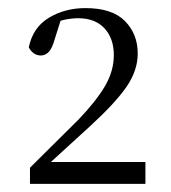

<svg xmlns="http://www.w3.org/2000/svg" viewBox="-20 -916 421 474"><path d="M54 -462V-502L174 -621Q218 -667 239.5 -704Q261 -741 261 -780Q261 -821 238 -846Q215 -871 173 -871Q158 -871 140.5 -867.5Q123 -864 104 -854L133 -876L115 -819Q109 -797 100.5 -788Q92 -779 81 -779Q62 -779 51 -799Q61 -848 100.5 -872Q140 -896 191 -896Q257 -896 288.5 -864Q320 -832 320 -784Q320 -742 292.5 -702Q265 -662 204 -606L87 -499L97 -525L99 -516H339V-462Z"/></svg>

Font: Noto Serif JP ExtraLight Light
Style: Regular
Weight: 300
Version: Version 2.003-H1;hotconv 1.1.1;makeotfexe 2.6.0